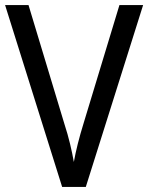

<svg xmlns="http://www.w3.org/2000/svg" viewBox="-20 -827 582 754"><path d="M542 -807 317 -93H224L0 -807H92L233 -340Q246 -300 255 -262.5Q264 -225 270 -191Q282 -258 308 -342L449 -807Z"/></svg>

Font: Noto Sans Telugu UI SemiCondensed
Style: Regular
Weight: 400
Width: 4
Designer: Jelle Bosma - Monotype Design Team
Foundry: Monotype Imaging Inc.
Version: Version 2.005; ttfautohint (v1.8.4.7-5d5b)